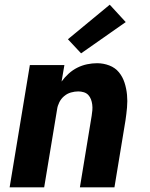

<svg xmlns="http://www.w3.org/2000/svg" viewBox="-20 -797 640 817"><path d="M21 0 107 -520H254L242 -450Q255 -468 272 -483.5Q289 -499 309 -509Q329 -519 350.5 -523.5Q372 -528 393 -528Q420 -528 445 -518.5Q470 -509 486 -489.5Q502 -470 510 -445Q518 -420 520.5 -393.5Q523 -367 520.5 -339.5Q518 -312 514 -285L467 0H320Q332 -76 345 -152Q358 -228 370 -304Q372 -316 373 -328Q374 -340 372.5 -352Q371 -364 367 -374.5Q363 -385 355.5 -393Q348 -401 336.5 -404.5Q325 -408 313 -408Q298 -408 282 -403.5Q266 -399 253 -388Q240 -377 232.5 -362Q225 -347 223 -332L168 0ZM325 -570 269 -630 447 -777 515 -703Z"/></svg>

Font: Iosevka SS04 Heavy Extended
Style: Italic
Weight: 900
Width: 7
Italic angle: -9°
Monospace: yes
Designer: Belleve Invis
Foundry: Belleve Invis
Version: Version 19.0.0; ttfautohint (v1.8.4)